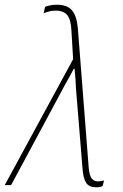

<svg xmlns="http://www.w3.org/2000/svg" viewBox="-69 -785 520 814"><path d="M339 9Q309 9 296.5 -9.5Q284 -28 281 -69L253 -411Q252 -436 251 -449.5Q250 -463 249 -472.5Q248 -482 247 -494H244Q236 -478 227 -462Q218 -446 209 -430L-22 0H-49L241 -534L234 -653Q232 -701 216.5 -720.5Q201 -740 166 -740Q152 -740 139 -736.5Q126 -733 116 -729L122 -756Q130 -759 142.5 -762Q155 -765 172 -765Q215 -765 235.5 -742Q256 -719 261 -666L307 -75Q310 -40 320 -28Q330 -16 347 -16Q354 -16 361 -17.5Q368 -19 372 -20L366 4Q361 6 355 7.5Q349 9 339 9Z"/></svg>

Font: Noto Sans SemiCondensed Thin
Style: Italic
Weight: 100
Width: 4
Italic angle: -12°
Designer: Monotype Design Team
Foundry: Monotype Imaging Inc.
Version: Version 2.013; ttfautohint (v1.8.4.7-5d5b)